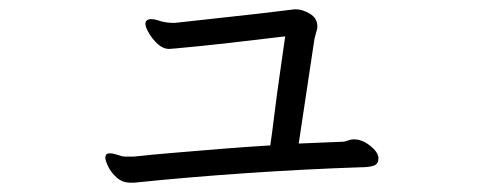

<svg xmlns="http://www.w3.org/2000/svg" viewBox="-20 -403 1040 412"><path d="M792 -63Q792 -51 782 -47.5Q772 -44 752 -44Q634 -40 509 -31.5Q384 -23 268 -11H260Q243 -11 231 -21.5Q219 -32 212.5 -45Q206 -58 206 -65Q206 -67 207.5 -70.5Q209 -74 216 -74Q222 -74 229.5 -71.5Q237 -69 241 -68Q245 -67 248 -67Q251 -67 254 -67H267Q303 -71 351.5 -75Q400 -79 454 -83.5Q508 -88 560 -91Q564 -118 569 -159Q574 -200 580.5 -244.5Q587 -289 592 -325Q534 -318 473 -311Q412 -304 356 -299Q352 -299 349 -298.5Q346 -298 343 -298Q330 -298 318.5 -308.5Q307 -319 299.5 -332Q292 -345 292 -352Q292 -357 296 -360Q298 -361 300 -361.5Q302 -362 304 -362Q311 -362 318.5 -359.5Q326 -357 331 -356Q336 -355 340.5 -354.5Q345 -354 349 -354H356Q390 -358 438 -363Q486 -368 533 -373.5Q580 -379 612 -383H615Q629 -383 645 -373.5Q661 -364 661 -346Q661 -340 658 -332Q657 -329 656.5 -326Q656 -323 655 -321L621 -95L718 -99Q723 -100 728 -102Q733 -104 739 -104Q757 -104 774 -90.5Q791 -77 792 -65Z"/></svg>

Font: Moon Stars Kai T
Style: Regular
Weight: 400
Designer: GuiWonder
Version: Version 1.101